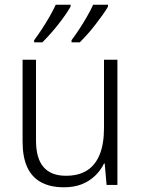

<svg xmlns="http://www.w3.org/2000/svg" viewBox="-20 -786 602 816"><path d="M479 -532V0H433L425 -91H422Q408 -62 384 -39Q360 -16 327.5 -3Q295 10 252 10Q194 10 154.5 -11.5Q115 -33 95.5 -76Q76 -119 76 -184V-532H133V-189Q133 -113 165 -76Q197 -39 260 -39Q315 -39 350.5 -62Q386 -85 404 -130Q422 -175 422 -242V-532ZM439 -758Q430 -742 416 -722.5Q402 -703 385.5 -681.5Q369 -660 352 -641Q335 -622 319 -606H284V-615Q299 -635 316.5 -661.5Q334 -688 350 -716Q366 -744 376 -766H439ZM280 -758Q271 -742 257.5 -722.5Q244 -703 227 -681.5Q210 -660 193 -641Q176 -622 160 -606H125V-615Q140 -635 157.5 -661.5Q175 -688 191 -716Q207 -744 217 -766H280Z"/></svg>

Font: Noto Sans Display Light
Style: Regular
Weight: 300
Designer: Monotype Design Team
Foundry: Monotype Imaging Inc.
Version: Version 2.003